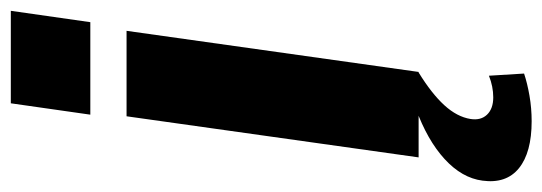

<svg xmlns="http://www.w3.org/2000/svg" viewBox="-355 -450 1003 355"><g transform="rotate(-90 146.5 -272.5)"><path d="M267 -540 191 0H33L109 -540ZM304 -754 283 -607H112L133 -754ZM100 209Q42 209 13 185.5Q-16 162 -10 118Q-5 80 30 48Q65 16 123 -5L190 0Q151 24 129.5 47.5Q108 71 104 96Q101 115 112 126.5Q123 138 144 138Q164 138 184 130L188 195Q170 201 147 205Q124 209 100 209Z"/></g></svg>

Font: Pathway Extreme 28pt
Style: Bold Italic
Weight: 700
Italic angle: -8°
Designer: Eduardo Rodriguez Tunni
Foundry: Eduardo Rodriguez Tunni
Version: Version 1.001;gftools[0.9.26]